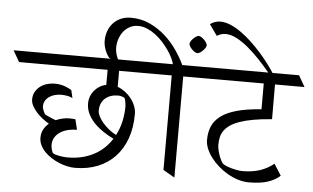

<svg xmlns="http://www.w3.org/2000/svg" viewBox="-100 -1004 1790 1097"><g transform="rotate(5 795.0 -455.5)"><path d="M209 -475.1Q227.1 -475.1 242.2 -472.2Q257.3 -469.2 269.3 -464.8Q281.2 -460.4 290.3 -455.6Q299.3 -450.7 306.2 -446.8L316.9 -401.4Q304.7 -408.7 286.6 -411.9Q268.6 -415 250.5 -415Q232.9 -415 215.3 -410.4Q197.8 -405.8 183.8 -396.2Q169.9 -386.7 161.4 -372.8Q152.8 -358.9 152.8 -340.3Q152.8 -333.5 155 -326.2Q157.2 -318.8 160.2 -312.3Q163.1 -305.7 165.8 -301.3Q168.5 -296.9 169.4 -295.9Q170.9 -294.4 177.5 -291Q184.1 -287.6 193.4 -283.4Q202.6 -279.3 213.1 -275.1Q223.6 -271 232.4 -267.6Q251 -275.9 271 -280.3Q291 -284.7 309.6 -284.7Q317.9 -284.7 326.9 -284.2Q335.9 -283.7 344.2 -282.7L358.4 -223.6Q335 -223.6 310.5 -218.3Q286.1 -212.9 266.4 -201.2Q246.6 -189.5 233.9 -170.4Q221.2 -151.4 221.2 -124.5Q221.2 -118.7 222.4 -111.3Q223.6 -104 225.6 -96.9Q227.5 -89.8 230 -84.5Q232.4 -79.1 234.9 -77.6Q238.8 -74.7 247.3 -72Q255.9 -69.3 267.3 -66.9Q278.8 -64.5 292.2 -63Q305.7 -61.5 318.8 -61.5Q363.8 -61.5 401.9 -71Q439.9 -80.6 471.2 -97.4Q502.4 -114.3 527.1 -137.9Q551.8 -161.6 570.3 -190.4Q541 -205.1 512 -224.1Q482.9 -243.2 459.7 -266.8Q436.5 -290.5 422.4 -318.8Q408.2 -347.2 408.2 -380.9Q408.2 -399.9 414.8 -418.5Q421.4 -437 433.8 -452.1Q446.3 -467.3 463.6 -478.3Q481 -489.3 502.9 -493.7V-580.1H-4.9L-42 -644.5H772.9L810.1 -580.1H568.8V-488.3Q590.3 -480.5 610.6 -465.6Q630.9 -450.7 646.2 -431.2Q661.6 -411.6 670.9 -388.7Q680.2 -365.7 680.2 -342.3Q680.2 -263.2 657.7 -200.9Q635.3 -138.7 593.8 -95.2Q552.2 -51.8 494.1 -28.8Q436 -5.9 365.2 -5.9Q344.2 -5.9 320.6 -11Q296.9 -16.1 273.4 -25.9Q250 -35.6 228.5 -49.6Q207 -63.5 190.4 -80.6Q173.8 -97.7 164.1 -117.9Q154.3 -138.2 154.3 -160.6Q154.3 -187 165.5 -207.8Q176.8 -228.5 195.3 -244.1Q176.8 -254.9 157.5 -269.8Q138.2 -284.7 122.8 -302Q107.4 -319.3 97.7 -337.6Q87.9 -356 87.9 -373.5Q87.9 -399.4 98.9 -418.5Q109.9 -437.5 127.2 -450.2Q144.5 -462.9 166 -469Q187.5 -475.1 209 -475.1ZM472.7 -343.3Q472.7 -329.1 481.4 -311.3Q490.2 -293.5 505.4 -275.6Q520.5 -257.8 540.5 -241.5Q560.5 -225.1 583.5 -213.4Q603.5 -251.5 613 -293.9Q622.6 -336.4 622.6 -380.9Q622.6 -382.8 621.8 -389.4Q621.1 -396 619.9 -403.3Q618.7 -410.6 617.2 -417.5Q615.7 -424.3 613.8 -427.2Q611.3 -430.7 599.9 -434.8Q588.4 -439 576.2 -439Q553.2 -439 534.4 -432.6Q515.6 -426.3 501.7 -414.1Q487.8 -401.9 480.2 -384Q472.7 -366.2 472.7 -343.3Z M870.6 -580.1H763.2L726.1 -644.5H871.6Q868.7 -659.2 858.6 -679.9Q848.6 -700.7 833.3 -722.9Q817.9 -745.1 798.1 -767.1Q778.3 -789.1 755.1 -806.4Q731.9 -823.7 706.8 -834.5Q681.6 -845.2 655.8 -845.2Q628.4 -845.2 606.9 -833.5Q585.4 -821.8 570.8 -803Q556.2 -784.2 548.3 -760Q540.5 -735.8 540.5 -710.9Q540.5 -686 549.8 -661.4Q559.1 -636.7 572.8 -621.1L506.3 -648.4Q490.7 -668 481.2 -693.6Q471.7 -719.2 471.7 -744.1Q471.7 -772 480.5 -797.9Q489.3 -823.7 506.8 -843.8Q524.4 -863.8 550.5 -876Q576.7 -888.2 610.8 -888.2Q668.5 -888.2 717.8 -865.5Q767.1 -842.8 806.9 -807.4Q846.7 -772 876.5 -728.8Q906.2 -685.5 925.3 -644.5H1043.9L1081.1 -580.1H936.5V0L870.6 -38.1Z M956.1 -769Q956.1 -775.4 961.2 -783.9Q966.3 -792.5 974.1 -800Q981.9 -807.6 990.2 -813Q998.5 -818.4 1005.4 -818.4Q1011.7 -818.4 1020.3 -813Q1028.8 -807.6 1036.4 -800Q1043.9 -792.5 1049.3 -783.9Q1054.7 -775.4 1054.7 -769Q1054.7 -762.2 1049.3 -753.9Q1043.9 -745.6 1036.4 -737.8Q1028.8 -730 1020.3 -724.9Q1011.7 -719.7 1005.4 -719.7Q998.5 -719.7 990.2 -724.9Q981.9 -730 974.1 -737.8Q966.3 -745.6 961.2 -753.9Q956.1 -762.2 956.1 -769Z M1632.3 -580.1H1462.9L1463.4 -380.9Q1402.3 -376.5 1356.7 -368.2Q1311 -359.9 1278.6 -348.4Q1246.1 -336.9 1225.1 -322.3Q1204.1 -307.6 1191.9 -290.3Q1179.7 -272.9 1175 -252.4Q1170.4 -231.9 1170.4 -209.5Q1170.4 -194.8 1174.6 -177.2Q1178.7 -159.7 1184.6 -144Q1190.4 -128.4 1197.3 -116.2Q1204.1 -104 1209.5 -100.6Q1215.8 -96.2 1229 -90.8Q1242.2 -85.4 1257.8 -81.1Q1273.4 -76.7 1290.5 -73.7Q1307.6 -70.8 1322.3 -70.8Q1376.5 -70.8 1420.7 -85.4Q1464.8 -100.1 1499.5 -128.9L1541 -63.5Q1514.6 -38.6 1471.7 -24.2Q1428.7 -9.8 1362.8 -9.8Q1332 -9.8 1300.5 -19.5Q1269 -29.3 1240.2 -45.9Q1211.4 -62.5 1186.5 -84.5Q1161.6 -106.4 1143.1 -130.9Q1124.5 -155.3 1114 -180.9Q1103.5 -206.5 1103.5 -230.5Q1103.5 -274.9 1118.4 -309.6Q1133.3 -344.2 1167.7 -369.6Q1202.1 -395 1258.5 -410.6Q1314.9 -426.3 1398.4 -432.1V-580.1H1035.2L998 -644.5H1595.2Z M1423.8 -638.7Q1390.6 -678.2 1356 -715.1Q1321.3 -752 1287.1 -780.3Q1252.9 -808.6 1220 -825.7Q1187 -842.8 1157.2 -842.8Q1130.4 -842.8 1107.4 -827.6L1062.5 -891.1Q1089.4 -910.6 1121.6 -910.6Q1149.9 -910.6 1180.4 -897.5Q1210.9 -884.3 1241.7 -862.5Q1272.5 -840.8 1302.5 -812.5Q1332.5 -784.2 1359.1 -754.2Q1385.7 -724.1 1408.2 -694.1Q1430.7 -664.1 1446.8 -638.7Z"/></g></svg>

Font: Kurinto Seri
Style: Regular
Weight: 400
Designer: Kurinto was developed by Clint Goss from a range of fonts that are compatible with the SIL Open Font License Version 1.1
Foundry: Clinton F. Goss
Version: Version 2.196; July 25, 2020